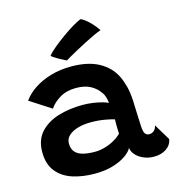

<svg xmlns="http://www.w3.org/2000/svg" viewBox="-111 -845 880 950"><g transform="rotate(-15 329.0 -369.5)"><path d="M258.5 9Q196.5 9 145.5 -7.5Q94.5 -24 64.2 -61.8Q34 -99.5 34 -161.5Q34 -223.5 68.8 -261.8Q103.5 -300 161 -317.8Q218.5 -335.5 287 -335.5Q315 -335.5 341.5 -331.5Q368 -327.5 388 -321.8Q408 -316 416 -311Q415 -325.5 410.5 -341Q406 -356.5 397 -367.5Q381 -392 351.8 -408.5Q322.5 -425 276 -425Q228.5 -425 193.5 -404Q158.5 -383 141 -355.5L32.5 -425.5Q55 -457.5 92.5 -482Q130 -506.5 178 -520.2Q226 -534 280 -534Q367 -534 422 -504Q477 -474 503 -422Q515.5 -396.5 523.5 -366Q531.5 -335.5 534 -294Q535.5 -255.5 536.5 -224.5Q537.5 -193.5 539 -168Q540 -131.5 547.8 -120.8Q555.5 -110 569 -110Q583.5 -110 594 -119.5Q604.5 -129 607 -145.5L657.5 -61.5Q653 -32 627 -14.2Q601 3.5 563.5 3.5Q535 3.5 511 -6.8Q487 -17 471.8 -33.8Q456.5 -50.5 454 -70.5Q445 -52 418.5 -33.5Q392 -15 351.5 -3Q311 9 258.5 9ZM286.5 -95.5Q313 -95.5 340 -103.5Q367 -111.5 389.2 -124.5Q411.5 -137.5 424.5 -151.5Q423.5 -172.5 423.2 -191.5Q423 -210.5 423.5 -225Q411.5 -229.5 377.2 -235.8Q343 -242 303.5 -242Q268.5 -242 238.8 -233.8Q209 -225.5 190.8 -209.2Q172.5 -193 172.5 -168.5Q172.5 -140.5 186.8 -124.5Q201 -108.5 226.8 -102Q252.5 -95.5 286.5 -95.5ZM388.5 -748Q409 -737 425.8 -721Q442.5 -705 453.8 -690.8Q465 -676.5 469 -670Q452 -664 429.2 -653.5Q406.5 -643 382 -630.2Q357.5 -617.5 334.8 -605.2Q312 -593 294.8 -583Q277.5 -573 269.5 -568Q266 -570 255.8 -575Q245.5 -580 233.8 -586.5Q222 -593 211.8 -599.8Q201.5 -606.5 197 -611Q210 -627.5 235.8 -648.8Q261.5 -670 291 -691Q320.5 -712 347 -727.8Q373.5 -743.5 388.5 -748Z"/></g></svg>

Font: Grandstander Thin SemiBold
Style: Regular
Weight: 600
Version: Version 1.200